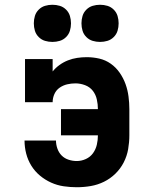

<svg xmlns="http://www.w3.org/2000/svg" viewBox="-20 -778 640 806"><path d="M302 8Q275 8 247.5 4Q220 0 194.5 -11.5Q169 -23 147.5 -41Q126 -59 111.5 -82.5Q97 -106 90 -133Q83 -160 83 -188Q83 -188 83 -188Q83 -188 83 -188H215Q215 -188 215 -188Q215 -188 215 -188Q215 -171 221 -154Q227 -137 239 -125Q251 -113 268 -107.5Q285 -102 302 -102Q322 -102 340.5 -110.5Q359 -119 370.5 -135Q382 -151 386.5 -170.5Q391 -190 391 -210H236V-320H391Q391 -340 386.5 -360.5Q382 -381 369.5 -397Q357 -413 337 -420.5Q317 -428 297 -428Q279 -428 262 -424Q245 -420 230.5 -410Q216 -400 208.5 -383.5Q201 -367 201 -349H85V-530H201V-478Q213 -493 229.5 -505Q246 -517 265 -524.5Q284 -532 304 -535Q324 -538 344 -538Q371 -538 397 -532Q423 -526 445 -510.5Q467 -495 482.5 -472.5Q498 -450 507 -425Q516 -400 519.5 -373Q523 -346 523 -320V-210Q523 -181 518 -152Q513 -123 499.5 -96.5Q486 -70 464.5 -49Q443 -28 416.5 -15Q390 -2 361 3Q332 8 302 8ZM400 -602Q384 -602 369 -606.5Q354 -611 342.5 -622.5Q331 -634 326.5 -649Q322 -664 322 -680Q322 -696 326.5 -711Q331 -726 342.5 -737.5Q354 -749 369 -753.5Q384 -758 400 -758Q416 -758 431 -753.5Q446 -749 457.5 -737.5Q469 -726 473.5 -711Q478 -696 478 -680Q478 -664 473.5 -649Q469 -634 457.5 -622.5Q446 -611 431 -606.5Q416 -602 400 -602ZM200 -602Q184 -602 169 -606.5Q154 -611 142.5 -622.5Q131 -634 126.5 -649Q122 -664 122 -680Q122 -696 126.5 -711Q131 -726 142.5 -737.5Q154 -749 169 -753.5Q184 -758 200 -758Q216 -758 231 -753.5Q246 -749 257.5 -737.5Q269 -726 273.5 -711Q278 -696 278 -680Q278 -664 273.5 -649Q269 -634 257.5 -622.5Q246 -611 231 -606.5Q216 -602 200 -602Z"/></svg>

Font: Iosevka Slab XBdEx
Style: Regular
Weight: 800
Width: 7
Monospace: yes
Designer: Belleve Invis
Foundry: Belleve Invis
Version: Version 11.1.0; ttfautohint (v1.8.3)